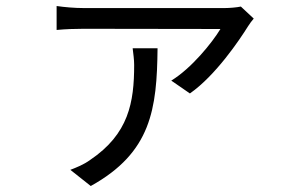

<svg xmlns="http://www.w3.org/2000/svg" viewBox="-20 -545 996 641"><path d="M422.9 -383.9C425.1 -364.7 427.9 -346.2 427.9 -328.1C427.9 -203.1 409.8 -98 280.9 -11C258.9 5 235.8 13.8 214.8 22L283 76C485.1 -35.9 503.9 -180.8 506 -383.9ZM784.1 -523.1C771 -520.2 745.7 -518.1 730.8 -518.1H258.9C229.8 -518.1 196 -521 169 -524.9V-445C198.9 -447.8 229.8 -448.9 258.9 -448.9L715.9 -448.2C687.9 -402 619 -316.8 551.8 -275.9L614 -233C699.9 -293 779.8 -411.9 807.9 -457C812.9 -465.2 821 -475.9 827.1 -483Z"/></svg>

Font: Karasuma Gothic
Style: Regular
Weight: 400
Designer: Rasmus Andersson, Ryoko Nishizuka
Foundry: Genbu
Version: Version 1.00